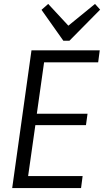

<svg xmlns="http://www.w3.org/2000/svg" viewBox="-20 -956 529 976"><path d="M106 -61H400L392 0H42L140 -700H487L479 -639H188L211 -688L163 -348L150 -378H425L417 -320H142L164 -350L116 -12ZM489 -907 333 -749H302L191 -906L225 -936L340 -812H311L463 -936Z"/></svg>

Font: Pathway Extreme SemiCondensed Light
Style: Italic
Weight: 300
Width: 4
Italic angle: -8°
Version: Version 1.001;gftools[0.9.26]